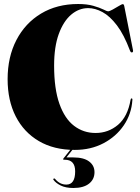

<svg xmlns="http://www.w3.org/2000/svg" viewBox="-20 -733 699 958"><path d="M640.5 -233.5Q636 -164 597.8 -107.8Q559.5 -51.5 496.2 -18.2Q433 15 353 15Q249 15 174 -29Q99 -73 58.5 -152.2Q18 -231.5 18 -338Q18 -449 62 -533.5Q106 -618 185.2 -665.5Q264.5 -713 370 -713Q414 -713 445.5 -704Q477 -695 495.5 -685.8Q514 -676.5 519 -676.5Q526.5 -676.5 542.5 -685.5Q558.5 -694.5 573.5 -703.5Q588.5 -712.5 592.5 -712.5Q598 -712.5 600 -702.5L643.5 -483Q645.5 -473 639 -471.5Q632.5 -470 628.5 -480.5Q598.5 -560.5 563.2 -606.8Q528 -653 491.2 -672.8Q454.5 -692.5 420 -692.5Q373.5 -692.5 335 -659.8Q296.5 -627 273.2 -563.2Q250 -499.5 250 -405.5Q250 -289.5 276.5 -215Q303 -140.5 349.8 -105Q396.5 -69.5 457 -69.5Q520.5 -69.5 568.8 -110.2Q617 -151 631.5 -235Q633 -242 636.5 -242Q641.5 -242 640.5 -233.5ZM344.5 -3H355L311.5 52.5H346Q398 52.5 424.8 72.8Q451.5 93 451.5 126Q451.5 162 424 183.5Q396.5 205 346 205Q308 205 283.2 192.8Q258.5 180.5 247 164.5Q244 161 247.5 158.5Q251 155 256 161Q279 188 311 188Q355 188 355 122Q355 64 303 64H299.5Q292 64 297 57Z"/></svg>

Font: Fraunces 144pt Black
Style: Regular
Weight: 900
Version: Version 1.000;[0bf87f6ff]